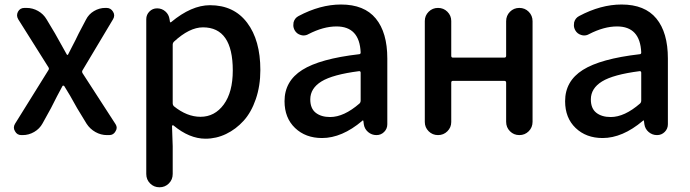

<svg xmlns="http://www.w3.org/2000/svg" viewBox="-20 -584 2982 830"><path d="M72.3 0Q53.7 0 44.9 -16.6Q40 -24.4 40 -32.2Q40 -41 44.9 -48.8L189.5 -281.2Q193.4 -287.1 189.5 -293L58.6 -501Q53.7 -509.8 53.7 -517.6Q53.7 -525.4 57.6 -533.2Q66.4 -549.8 85.9 -549.8H94.7Q121.1 -549.8 144.5 -536.6Q168 -523.4 181.6 -500L217.8 -439.5Q234.4 -409.2 268.6 -348.6Q269.5 -346.7 272 -346.7Q274.4 -346.7 274.4 -348.6Q281.2 -362.3 289.1 -377.4Q296.9 -392.6 306.2 -410.6Q315.4 -428.7 320.3 -439.5L351.6 -499Q363.3 -522.5 386.2 -536.1Q409.2 -549.8 435.5 -549.8H440.4Q459 -549.8 468.8 -533.2Q473.6 -525.4 473.6 -517.6Q473.6 -508.8 468.8 -501L336.9 -280.3Q333 -274.4 336.9 -267.6L478.5 -48.8Q484.4 -40 484.4 -31.2Q484.4 -24.4 479.5 -16.6Q470.7 0 452.1 0H442.4Q416 0 392.6 -13.2Q369.1 -26.4 354.5 -48.8L313.5 -116.2Q280.3 -176.8 257.8 -211.9Q255.9 -213.9 253.4 -213.9Q251 -213.9 250 -211.9Q227.5 -170.9 200.2 -116.2L164.1 -50.8Q151.4 -27.3 127.9 -13.7Q104.5 0 78.1 0Z M612.3 168V-501Q612.3 -520.5 626 -534.2Q639.6 -547.9 659.2 -547.9Q679.7 -547.9 694.8 -534.7Q710 -521.5 712.9 -501L714.8 -489.3Q715.8 -487.3 717.3 -487.3Q718.8 -487.3 719.7 -488.3Q807.6 -561.5 887.7 -561.5Q991.2 -561.5 1048.3 -485.8Q1105.5 -410.2 1105.5 -281.2Q1105.5 -212.9 1085.9 -155.8Q1066.4 -98.6 1033.2 -62Q1000 -25.4 957.5 -4.9Q915 15.6 868.2 15.6Q798.8 15.6 729.5 -42Q727.5 -43 725.6 -42Q723.6 -41 723.6 -39.1L726.6 47.9V168Q726.6 192.4 710 209Q693.4 225.6 669.4 225.6Q645.5 225.6 628.9 209Q612.3 192.4 612.3 168ZM846.7 -79.1Q908.2 -79.1 947.3 -132.3Q986.3 -185.5 986.3 -279.3Q986.3 -465.8 857.4 -465.8Q798.8 -465.8 731.4 -403.3Q726.6 -398.4 726.6 -391.6V-136.7Q726.6 -129.9 731.4 -125Q788.1 -79.1 846.7 -79.1Z M1372.1 12.7Q1300.8 12.7 1255.4 -30.8Q1210 -74.2 1210 -146.5Q1210 -233.4 1286.6 -281.7Q1363.3 -330.1 1532.2 -349.6Q1539.1 -349.6 1539.1 -357.4Q1534.2 -469.7 1434.6 -469.7Q1377.9 -469.7 1313.5 -436.5Q1303.7 -430.7 1292 -430.7Q1286.1 -430.7 1280.3 -432.6Q1262.7 -437.5 1253.9 -453.1Q1248 -463.9 1248 -474.6Q1248 -481.4 1249 -487.3Q1253.9 -505.9 1270.5 -514.6Q1364.3 -564.5 1454.1 -564.5Q1554.7 -564.5 1604.5 -503.9Q1654.3 -443.4 1654.3 -331.1V-46.9Q1654.3 -27.3 1640.6 -13.7Q1627 0 1607.4 0Q1586.9 0 1571.3 -13.2Q1555.7 -26.4 1552.7 -46.9L1550.8 -61.5Q1549.8 -63.5 1548.3 -63.5Q1546.9 -63.5 1545.9 -61.5Q1458 12.7 1372.1 12.7ZM1407.2 -78.1Q1466.8 -78.1 1534.2 -136.7Q1539.1 -141.6 1539.1 -149.4V-269.5Q1539.1 -276.4 1533.2 -276.4Q1533.2 -276.4 1532.2 -276.4Q1418 -261.7 1369.6 -231.9Q1321.3 -202.1 1321.3 -154.3Q1321.3 -115.2 1344.7 -96.7Q1368.2 -78.1 1407.2 -78.1Z M1816.4 -56.6V-493.2Q1816.4 -516.6 1833 -533.2Q1849.6 -549.8 1873.5 -549.8Q1897.5 -549.8 1914.1 -533.2Q1930.7 -516.6 1930.7 -493.2V-342.8Q1930.7 -335 1937.5 -335H2160.2Q2168 -335 2168 -342.8V-492.2Q2168 -516.6 2184.6 -533.2Q2201.2 -549.8 2225.1 -549.8Q2249 -549.8 2265.6 -533.2Q2282.2 -516.6 2282.2 -492.2V-57.6Q2282.2 -33.2 2265.6 -16.6Q2249 0 2225.1 0Q2201.2 0 2184.6 -16.6Q2168 -33.2 2168 -57.6V-226.6Q2168 -234.4 2160.2 -234.4H1937.5Q1930.7 -234.4 1930.7 -226.6V-56.6Q1930.7 -33.2 1914.1 -16.6Q1897.5 0 1873.5 0Q1849.6 0 1833 -16.6Q1816.4 -33.2 1816.4 -56.6Z M2585 12.7Q2513.7 12.7 2468.3 -30.8Q2422.9 -74.2 2422.9 -146.5Q2422.9 -233.4 2499.5 -281.7Q2576.2 -330.1 2745.1 -349.6Q2752 -349.6 2752 -357.4Q2747.1 -469.7 2647.5 -469.7Q2590.8 -469.7 2526.4 -436.5Q2516.6 -430.7 2504.9 -430.7Q2499 -430.7 2493.2 -432.6Q2475.6 -437.5 2466.8 -453.1Q2460.9 -463.9 2460.9 -474.6Q2460.9 -481.4 2461.9 -487.3Q2466.8 -505.9 2483.4 -514.6Q2577.1 -564.5 2667 -564.5Q2767.6 -564.5 2817.4 -503.9Q2867.2 -443.4 2867.2 -331.1V-46.9Q2867.2 -27.3 2853.5 -13.7Q2839.8 0 2820.3 0Q2799.8 0 2784.2 -13.2Q2768.6 -26.4 2765.6 -46.9L2763.7 -61.5Q2762.7 -63.5 2761.2 -63.5Q2759.8 -63.5 2758.8 -61.5Q2670.9 12.7 2585 12.7ZM2620.1 -78.1Q2679.7 -78.1 2747.1 -136.7Q2752 -141.6 2752 -149.4V-269.5Q2752 -276.4 2746.1 -276.4Q2746.1 -276.4 2745.1 -276.4Q2630.9 -261.7 2582.5 -231.9Q2534.2 -202.1 2534.2 -154.3Q2534.2 -115.2 2557.6 -96.7Q2581.1 -78.1 2620.1 -78.1Z"/></svg>

Font: Gen Jyuu Gothic Medium
Style: Regular
Weight: 500
Designer: [Source Han Sans]
Ryoko NISHIZUKA  (kana & ideographs); Paul D. Hunt (Latin, Greek & Cyrillic); Wenlong ZHANG  (bopomofo
Version: Version 1.002.20150607